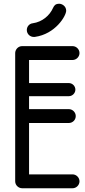

<svg xmlns="http://www.w3.org/2000/svg" viewBox="-20 -1000 454 1024"><path d="M160 -803C161 -803 164 -803 165 -803C276 -818 333 -916 333 -943C333 -967 311 -980 296 -980C276 -980 269 -971 263 -958C245 -917 205 -883 155 -876C136 -874 123 -858 123 -840C123 -819 140 -803 160 -803ZM135 -70V-344H347C367 -344 384 -360 384 -381C384 -401 367 -418 347 -418H135V-487H347C366 -487 382 -503 382 -522C382 -541 366 -557 347 -557H135V-680H367C387 -680 404 -697 404 -717C404 -737 387 -754 367 -754H98C76 -754 61 -735 61 -717V-33C61 -11 80 4 98 4H367C387 4 404 -13 404 -33C404 -53 387 -70 367 -70Z"/></svg>

Font: LS
Style: RegularAlt
Weight: 500
Designer: BSozoo
Foundry: BSozoo
Version: Version 001.000